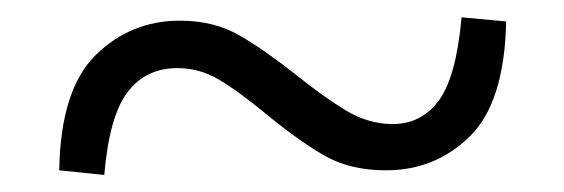

<svg xmlns="http://www.w3.org/2000/svg" viewBox="-20 -502 655 223"><path d="M325.2 -414.1Q356 -389.2 382.1 -373.5Q408.2 -357.9 436 -357.9Q469.2 -357.9 489.5 -385Q509.8 -412.1 516.1 -481.9L567.9 -477.1Q565.9 -383.3 525.9 -343.8Q485.8 -304.2 428.2 -304.2Q388.2 -304.2 359.6 -319.8Q331.1 -335.4 292 -367.2Q255.9 -397 233.6 -409.9Q211.4 -422.9 186 -422.9Q149.4 -422.9 128.2 -395Q106.9 -367.2 101.1 -298.8L48.8 -304.2Q50.3 -397.9 91.1 -438Q131.8 -478 189 -478Q228.5 -478 258.1 -460.9Q287.6 -443.8 325.2 -414.1Z"/></svg>

Font: Source Han Serif JP Heavy
Style: Regular
Weight: 900
Designer: Ryoko NISHIZUKA  (kana & ideographs); Frank Grießhammer (Latin, Greek & Cyrillic); Wenlong ZHANG  (bopomofo); Sandoll Co
Foundry: Adobe Systems Incorporated
Version: Version 1.001;PS 1.001;hotconv 16.6.54;makeotf.lib2.5.65590